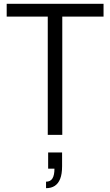

<svg xmlns="http://www.w3.org/2000/svg" viewBox="-20 -706 578 1005"><path d="M230 0V-619H15V-686H522V-619H306V0ZM221 279V245Q244 245 254.5 228Q265 211 265 177H232V92H305V164Q305 205 295 230Q285 255 266.5 267Q248 279 221 279Z"/></svg>

Font: Archivo SemiCondensed Light
Style: Regular
Weight: 300
Width: 4
Designer: Hector Gatti
Foundry: Omnibus-Type
Version: Version 2.001